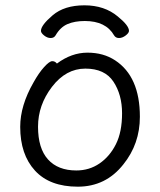

<svg xmlns="http://www.w3.org/2000/svg" viewBox="-20 -684 602 722"><path d="M134 -568Q134 -589 178 -626.5Q222 -664 297.5 -664Q373 -664 423 -622Q465 -588 465 -568Q465 -560 452.5 -550.5Q440 -541 427.5 -541Q415 -541 409 -551Q378 -605 299 -605Q261 -605 234 -593.5Q207 -582 189 -551Q183 -541 170.5 -541Q158 -541 146 -550.5Q134 -560 134 -568ZM194 -445Q249 -486 309 -486Q369 -486 413 -457Q506 -396 506 -245Q506 -143 444 -66Q378 18 272.5 18Q167 18 111.5 -42.5Q56 -103 56 -207Q56 -287 106 -374Q126 -410 146 -432Q166 -454 176.5 -454Q187 -454 194 -445ZM267 -43Q316 -43 354.5 -69.5Q393 -96 416 -142Q439 -188 439 -258Q439 -328 406.5 -377Q374 -426 301 -426Q228 -426 175.5 -357.5Q123 -289 123 -207.5Q123 -126 160.5 -84.5Q198 -43 267 -43Z"/></svg>

Font: QiushuiShotai Bright
Style: Regular
Weight: 400
Designer: Christian Thalmann (Catharsis Fonts)
Version: Version 1.250;